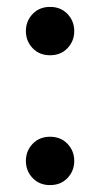

<svg xmlns="http://www.w3.org/2000/svg" viewBox="-20 -528 290 556"><path d="M125 -368Q94 -368 74.5 -388.5Q55 -409 55 -438Q55 -467 74.5 -487.5Q94 -508 125 -508Q156 -508 175.5 -487.5Q195 -467 195 -438Q195 -409 175.5 -388.5Q156 -368 125 -368ZM125 8Q94 8 74.5 -12.5Q55 -33 55 -62Q55 -91 74.5 -111.5Q94 -132 125 -132Q156 -132 175.5 -111.5Q195 -91 195 -62Q195 -33 175.5 -12.5Q156 8 125 8Z"/></svg>

Font: PT Root UI Web Medium
Style: Regular
Weight: 500
Designer: Vitaly Kuzmin
Foundry: ParaType Ltd.
Version: Version 1.001W